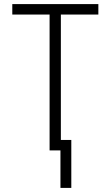

<svg xmlns="http://www.w3.org/2000/svg" viewBox="-20 -734 540 937"><path d="M222 0V-663H40V-714H460V-663H277V-51H328V183H275V0Z"/></svg>

Font: Noto Sans Mono ExtraCondensed Light
Style: Regular
Weight: 300
Width: 2
Designer: Monotype Design Team
Foundry: Monotype Imaging Inc.
Version: Version 2.014; ttfautohint (v1.8.4.7-5d5b)